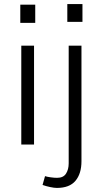

<svg xmlns="http://www.w3.org/2000/svg" viewBox="-20 -713 508 947"><path d="M312 -605V-692.9H386.7V-605ZM189.9 199.2 202.1 155.8Q212.4 159.2 230 161.6Q247.6 164.1 261.7 164.1Q292.5 164.1 305.7 143.3Q318.8 122.6 318.8 92.8V-487.8H381.8V82Q381.8 143.6 352.3 178.7Q322.8 213.9 260.7 213.9Q247.1 213.9 226.6 209.5Q206.1 205.1 189.9 199.2ZM80.1 -600.1V-689.9H153.8V-600.1ZM85 0V-487.8H147.9V0Z"/></svg>

Font: Acari Sans Light
Style: Regular
Weight: 300
Designer: Alfredo Marco Pradil and Stefan Peev
Foundry: Hanken Design Co.
Version: Version 1.045;January 11, 2019;FontCreator 11.5.0.2425 64-bi